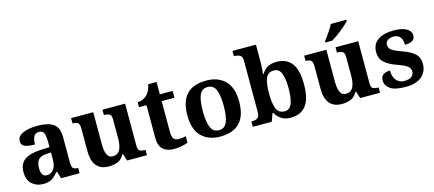

<svg xmlns="http://www.w3.org/2000/svg" viewBox="-55 -1306 4199 1857"><g transform="rotate(-15 2044.0 -378.0)"><path d="M202 10Q136 10 90.5 -30Q45 -70 45 -153Q45 -234 101 -273Q157 -312 269 -316L351 -319V-374Q351 -424 340.5 -456Q330 -488 289 -488Q251 -488 236.5 -457.5Q222 -427 222 -380Q155 -380 121 -395Q87 -410 87 -447Q87 -484 115 -506Q143 -528 190 -538.5Q237 -549 293 -549Q398 -549 450.5 -511Q503 -473 503 -379V-124Q503 -83 516 -68Q529 -53 563 -53H567V0H381L360 -69H351Q329 -42 309.5 -24.5Q290 -7 265 1.5Q240 10 202 10ZM257 -63Q300 -63 325.5 -98Q351 -133 351 -191V-266L306 -263Q246 -260 223 -231.5Q200 -203 200 -149Q200 -63 257 -63Z M857 10Q779 10 737 -38.5Q695 -87 695 -188V-412Q695 -456 679 -469.5Q663 -483 627 -483H625V-536H847V-216Q847 -152 863 -113.5Q879 -75 923 -75Q971 -75 992.5 -116Q1014 -157 1014 -227V-419Q1014 -463 992.5 -473Q971 -483 942 -483H939V-536H1166V-116Q1166 -73 1185 -63Q1204 -53 1233 -53H1241V0H1042L1020 -71H1015Q985 -19 944.5 -4.5Q904 10 857 10Z M1509 10Q1442 10 1402 -25Q1362 -60 1362 -148V-468H1287V-519Q1319 -519 1344.5 -532Q1370 -545 1385 -561Q1416 -594 1431 -660H1514V-536H1642V-468H1514V-158Q1514 -113 1529.5 -92Q1545 -71 1580 -71Q1600 -71 1617.5 -73.5Q1635 -76 1651 -80V-15Q1635 -8 1598.5 1Q1562 10 1509 10Z M1976 10Q1856 10 1787 -59.5Q1718 -129 1718 -270Q1718 -411 1784 -480Q1850 -549 1979 -549Q2099 -549 2168 -480Q2237 -411 2237 -270Q2237 -129 2170.5 -59.5Q2104 10 1976 10ZM1978 -53Q2036 -53 2059 -108.5Q2082 -164 2082 -270Q2082 -377 2058.5 -431Q2035 -485 1977 -485Q1919 -485 1896 -431Q1873 -377 1873 -270Q1873 -164 1896.5 -108.5Q1920 -53 1978 -53Z M2681 10Q2623 10 2586.5 -14.5Q2550 -39 2528 -78H2519L2491 0H2301V-53H2308Q2327 -53 2344.5 -58Q2362 -63 2373 -78Q2384 -93 2384 -123V-640Q2384 -683 2360.5 -695Q2337 -707 2305 -707H2301V-760H2536V-589Q2536 -574 2535 -551.5Q2534 -529 2532 -506Q2530 -483 2528 -468H2535Q2557 -505 2592.5 -526.5Q2628 -548 2685 -548Q2783 -548 2834.5 -481.5Q2886 -415 2886 -270Q2886 -125 2833.5 -57.5Q2781 10 2681 10ZM2639 -65Q2689 -65 2710.5 -118Q2732 -171 2732 -271Q2732 -373 2710 -423.5Q2688 -474 2638 -474Q2579 -474 2557.5 -424Q2536 -374 2536 -270Q2536 -171 2557.5 -118Q2579 -65 2639 -65Z M3191 10Q3113 10 3071 -38.5Q3029 -87 3029 -188V-412Q3029 -456 3013 -469.5Q2997 -483 2961 -483H2959V-536H3181V-216Q3181 -152 3197 -113.5Q3213 -75 3257 -75Q3305 -75 3326.5 -116Q3348 -157 3348 -227V-419Q3348 -463 3326.5 -473Q3305 -483 3276 -483H3273V-536H3500V-116Q3500 -73 3519 -63Q3538 -53 3567 -53H3575V0H3376L3354 -71H3349Q3319 -19 3278.5 -4.5Q3238 10 3191 10ZM3190 -619Q3205 -638 3223.5 -664Q3242 -690 3259.5 -717Q3277 -744 3287 -766H3444V-756Q3435 -743 3413.5 -723Q3392 -703 3365 -681Q3338 -659 3310 -639.5Q3282 -620 3258 -606H3190Z M3831 10Q3722 10 3676 -23.5Q3630 -57 3630 -107Q3630 -140 3646 -156Q3662 -172 3684 -177.5Q3706 -183 3723 -183Q3723 -121 3752.5 -85Q3782 -49 3831 -49Q3883 -49 3906.5 -69Q3930 -89 3930 -117Q3930 -150 3904 -171Q3878 -192 3807 -217Q3726 -245 3683 -283.5Q3640 -322 3640 -389Q3640 -469 3699 -508.5Q3758 -548 3855 -548Q3918 -548 3956.5 -534.5Q3995 -521 4012.5 -499.5Q4030 -478 4030 -455Q4030 -421 4006.5 -403.5Q3983 -386 3928 -386Q3928 -436 3906 -463.5Q3884 -491 3840 -491Q3808 -491 3783.5 -475.5Q3759 -460 3759 -429Q3759 -408 3770.5 -392Q3782 -376 3812 -361Q3842 -346 3896 -327Q3963 -304 4005.5 -266.5Q4048 -229 4048 -166Q4048 -83 3991.5 -36.5Q3935 10 3831 10Z"/></g></svg>

Font: Noto Serif Thai
Style: Bold
Weight: 700
Designer: Monotype Design Team
Foundry: Monotype Imaging Inc.
Version: Version 2.002; ttfautohint (v1.8.4.7-5d5b)